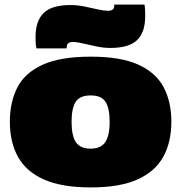

<svg xmlns="http://www.w3.org/2000/svg" viewBox="-20 -807 790 837"><path d="M23 -277Q23 -362 55.5 -425.5Q88 -489 165 -524.5Q242 -560 376 -560Q508 -560 584.5 -524.5Q661 -489 694 -425.5Q727 -362 727 -277Q727 -187 691.5 -123Q656 -59 579 -24.5Q502 10 376 10Q249 10 171.5 -24.5Q94 -59 58.5 -123Q23 -187 23 -277ZM292 -276Q292 -215 311 -187Q330 -159 375 -159Q419 -159 438.5 -187Q458 -215 458 -276Q458 -335 440 -363Q422 -391 375 -391Q328 -391 310 -363Q292 -335 292 -276ZM139 -596Q136 -609 135.5 -621.5Q135 -634 135 -646Q135 -716 170.5 -750.5Q206 -785 287 -785Q318 -785 349 -778.5Q380 -772 407 -766Q434 -760 450 -760Q478 -760 478 -781Q478 -786 478 -787H610Q612 -774 612.5 -761.5Q613 -749 613 -737Q613 -666 577.5 -632Q542 -598 461 -598Q432 -598 401 -604.5Q370 -611 342.5 -617.5Q315 -624 298 -624Q271 -624 271 -602Q271 -601 270.5 -599Q270 -597 270 -596Z"/></svg>

Font: Georama Expanded Black
Style: Regular
Weight: 900
Width: 7
Designer: Jean-Baptiste Levee
Foundry: Production Type
Version: Version 1.000